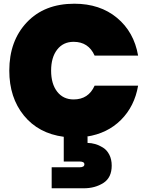

<svg xmlns="http://www.w3.org/2000/svg" viewBox="-20 -735 793 1033"><path d="M30 -355Q30 -515 124.5 -615Q219 -715 380 -715Q518 -715 609.5 -639Q701 -563 723 -436H489Q456 -510 376 -510Q320 -510 287.5 -468Q255 -426 255 -355Q255 -284 287.5 -242Q320 -200 376 -200Q456 -200 489 -274H723Q704 -163 631 -90Q558 -17 446 0H451V34Q471 34 492 40Q513 46 534 59Q555 72 568 97Q581 122 581 156Q581 221 536 249.5Q491 278 431 278H258V165H408Q434 165 434 149Q434 134 408 134H323V1Q187 -17 108.5 -113.5Q30 -210 30 -355Z"/></svg>

Font: Poppins Black
Style: Regular
Weight: 900
Designer: Ninad Kale (Devanagari), Jonny Pinhorn (Latin)
Foundry: Indian Type Foundry
Version: Version 3.200;PS 1.000;hotconv 16.6.54;makeotf.lib2.5.65590